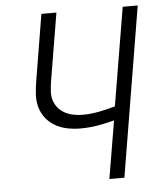

<svg xmlns="http://www.w3.org/2000/svg" viewBox="-53 -781 705 828"><g transform="rotate(-5 300.0 -367.5)"><path d="M387 0 429 -250Q392 -240 355.5 -234Q319 -228 283 -228Q254 -228 226 -233.5Q198 -239 174 -252.5Q150 -266 133 -287.5Q116 -309 108.5 -336Q101 -363 103 -392.5Q105 -422 110 -451L157 -735H222L173 -441Q170 -421 168.5 -400Q167 -379 172.5 -360.5Q178 -342 190.5 -327Q203 -312 220 -303Q237 -294 256.5 -290Q276 -286 297 -286Q332 -286 367.5 -293Q403 -300 438 -310L509 -735H574L452 0Z"/></g></svg>

Font: Iosevka SS04 Light Extended
Style: Italic
Weight: 300
Width: 7
Italic angle: -9°
Monospace: yes
Designer: Belleve Invis
Foundry: Belleve Invis
Version: Version 19.0.0; ttfautohint (v1.8.4)